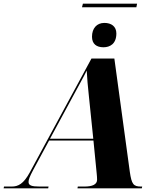

<svg xmlns="http://www.w3.org/2000/svg" viewBox="-77 -1036 862 1056"><path d="M374 -996H673L677 -1016H379ZM492 -776C527 -776 563 -794 563 -852C563 -891 535 -910 497 -910C455 -910 429 -880 429 -834C429 -794 454 -776 492 -776ZM-57 0H188L190 -10H141C97 -10 80 -16 80 -35C80 -49 86 -64 106 -102L193 -263H437L455 -80C456 -69 457 -59 457 -48C457 -21 431 -10 387 -10H351L349 0H703L705 -10H699C657 -10 647 -22 637 -91L552 -714H426L87 -88C52 -24 23 -10 -13 -10H-55ZM329 -515C361 -575 381 -609 400 -648C402 -603 406 -565 412 -506L436 -273H198Z"/></svg>

Font: Noto Serif Display ExtraBold
Style: Italic
Weight: 800
Italic angle: -12°
Designer: Monotype Design Team
Foundry: Monotype Imaging Inc.
Version: Version 2.009